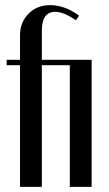

<svg xmlns="http://www.w3.org/2000/svg" viewBox="-20 -728 426 748"><path d="M58 -495V-590Q58 -641 91 -674.5Q124 -708 175 -708Q233 -708 288 -667L276 -649Q228 -682 195 -682Q143 -682 143 -608V-495H337V0H252V-474H143V0H58V-474H6V-495Z"/></svg>

Font: Moniqa SemBd Heading
Style: Regular
Weight: 600
Designer: Rajesh Rajput
Foundry: Rajesh Rajput
Version: Version 1.000